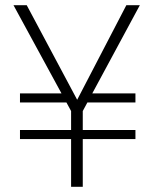

<svg xmlns="http://www.w3.org/2000/svg" viewBox="-20 -720 593 740"><path d="M57 -184V-219H502V-184ZM259 -325H57V-360H245ZM299 -325 312 -360H502V-325ZM254 0V-292L32 -700H83L283 -325H272L467 -700H519L299 -292V0Z"/></svg>

Font: DM Sans 28pt ExtraLight
Style: Regular
Weight: 250
Version: Version 4.004;gftools[0.9.30]